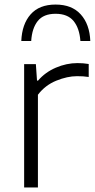

<svg xmlns="http://www.w3.org/2000/svg" viewBox="-20 -823 416 843"><path d="M86 0V-541.5H137.5L142.5 -469H147Q178 -505.5 225 -525.8Q272 -546 320 -546Q346.5 -546 369.5 -542V-485Q357 -487 344.5 -487.8Q332 -488.5 318 -488.5Q276 -488.5 227.2 -468.8Q178.5 -449 146.5 -407V0ZM73.5 -643Q76.5 -717 114.5 -760Q152.5 -803 224 -803Q295.5 -803 334.5 -759.8Q373.5 -716.5 376.5 -643H333Q329 -699 303 -730.8Q277 -762.5 224 -762.5Q171 -762.5 145.8 -730.8Q120.5 -699 117 -643Z"/></svg>

Font: Encode Sans SmExp Lt
Style: Regular
Weight: 300
Width: 6
Designer: Multiple Designers
Foundry: Impallari Type
Version: Version 3.002; ttfautohint (v1.8.3) -l 8 -r 50 -G 200 -x 14 